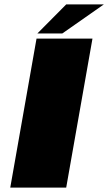

<svg xmlns="http://www.w3.org/2000/svg" viewBox="-20 -850 490 870"><path d="M26.5 0H280L399 -675H145.5ZM149.5 -698.5H262.5L450.5 -830H280Z"/></svg>

Font: Anybody Expanded Black
Style: Italic
Weight: 900
Width: 7
Italic angle: -10°
Version: Version 1.113;gftools[0.9.25]